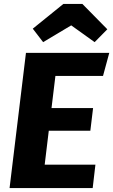

<svg xmlns="http://www.w3.org/2000/svg" viewBox="-20 -964 580 984"><path d="M508 -575 540 -693H113L29 0H455L469 -120H209L230 -294H443L457 -410H244L264 -575ZM345 -834 465 -748 530 -814 402 -944H305L148 -817L201 -748Z"/></svg>

Font: Fira Sans OT
Style: Bold Italic
Weight: 700
Italic angle: -8°
Designer: Carrois Corporate & Edenspiekermann
Foundry: Carrois Corporate GbR & Edenspiekermann AG
Version: Version 2.001